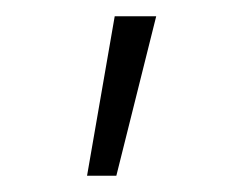

<svg xmlns="http://www.w3.org/2000/svg" viewBox="-20 -140 290 236"><path d="M123 76H87L121 -120H172Z"/></svg>

Font: Inconsolata UltraCondensed ExtraBold
Style: Regular
Weight: 800
Width: 1
Monospace: yes
Designer: Raph Levien, Cyreal, Brenton Simpson
Foundry: Raph Levien, Cyreal, Google
Version: Version 3.001; ttfautohint (v1.8.2.53-6de2)